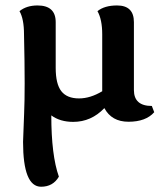

<svg xmlns="http://www.w3.org/2000/svg" viewBox="-20 -442 609 707"><path d="M131.3 245.6Q64.9 245.6 64.9 80.6Q64.9 69.3 68.8 -23.4Q70.8 -67.4 70.8 -135.7Q70.8 -210.9 68.4 -315.9Q68.4 -372.1 51.8 -400.9Q77.6 -421.9 118.2 -421.9Q185.1 -421.9 185.1 -360.4V-191.9Q185.1 -132.8 205.8 -106.2Q226.6 -79.6 271 -79.6Q312.5 -79.6 356.4 -106V-315.9Q356.4 -370.1 338.9 -400.9Q364.7 -421.9 411.1 -421.9Q473.1 -421.9 473.1 -360.4V-110.4Q473.1 -51.8 539.1 -51.8L547.9 -28.8Q517.1 6.3 453.1 6.3Q391.1 6.3 364.3 -43.9Q315.9 6.8 249.5 6.8Q201.2 6.8 168.9 -17.1Q168.9 129.9 196.8 208.5Q175.3 245.6 131.3 245.6Z"/></svg>

Font: ALMAS
Style: Bold
Weight: 700
Designer: ALMAS Font/ by Husham Jawad Kadhim, derived from the Bainsely font by/ Paul James MIller
Foundry: High-Logic / Made with FontCreator
Version: Version 1.411;September 19, 2021;FontCreator 14.0.0.2814 32-